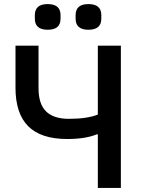

<svg xmlns="http://www.w3.org/2000/svg" viewBox="-20 -922 699 942"><path d="M460 0V-263H455Q399 -240 310 -240Q181 -240 118.5 -302.5Q56 -365 56 -492V-698H169V-489Q169 -412 206 -375.5Q243 -339 318 -339Q408 -339 460 -360V-698H573V0ZM151 -830V-848Q151 -902 214 -902Q277 -902 277 -848V-830Q277 -776 214 -776Q151 -776 151 -830ZM351 -830V-848Q351 -902 414 -902Q477 -902 477 -848V-830Q477 -776 414 -776Q351 -776 351 -830Z"/></svg>

Font: IBM Plex Sans Medm
Style: Regular
Weight: 500
Designer: Mike Abbink, Paul van der Laan, Pieter van Rosmalen
Foundry: Bold Monday
Version: Version 3.005